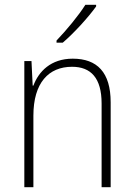

<svg xmlns="http://www.w3.org/2000/svg" viewBox="-20 -878 562 805"><path d="M383 -851V-858H338C309 -812 259 -752 217 -708V-699H243C290 -739 351 -806 383 -851ZM285 -632C193 -632 142 -578 120 -519H117L112 -622H82V-93H120V-393C120 -531 184 -598 282 -598C361 -598 406 -551 406 -444V-93H444V-449C444 -575 387 -632 285 -632Z"/></svg>

Font: Noto Sans Kannada UI SemiCondensed ExtraLight
Style: Regular
Weight: 200
Width: 4
Designer: Jelle Bosma - Monotype Design Team
Foundry: Monotype Imaging Inc.
Version: Version 2.005